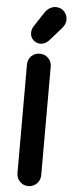

<svg xmlns="http://www.w3.org/2000/svg" viewBox="-65 -1028 403 1069"><g transform="rotate(5 136.5 -493.0)"><path d="M136.2 10Q108 10 89 -9.6Q70 -29.2 70 -57.5V-663.5Q70 -691.8 89 -710.9Q108 -730 136.2 -730Q164.5 -730 183.6 -710.9Q202.8 -691.8 202.8 -663.5V-57.5Q202.8 -29.2 183.6 -9.6Q164.5 10 136.2 10ZM132.8 -785.5Q112.5 -785.5 95 -800.9Q77.5 -816.2 77.5 -841.5Q77.5 -862.2 88.2 -878.2L142.2 -960.8Q155.2 -979.8 173.1 -988.8Q191 -997.8 208 -996Q233.2 -994.8 250.4 -975.9Q267.5 -957 267.5 -930.8Q267.5 -919.2 262.8 -907Q258 -894.8 246 -881.5L181.2 -808Q160 -785.5 132.8 -785.5Z"/></g></svg>

Font: National Park
Style: Regular
Weight: 400
Designer: Andrea Herstowski, Ben Hoepner
Version: Version 1.009